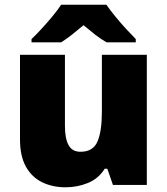

<svg xmlns="http://www.w3.org/2000/svg" viewBox="-20 -786 710 816"><path d="M604 -553V0H460L436 -69H425Q399 -27 354 -8.5Q309 10 258 10Q204 10 160 -11Q116 -32 90.5 -77Q65 -122 65 -193V-553H256V-251Q256 -197 271.5 -169Q287 -141 322 -141Q376 -141 394.5 -185Q413 -229 413 -311V-553ZM432 -766Q448 -743 470.5 -715.5Q493 -688 516.5 -662.5Q540 -637 557 -620V-606H433Q407 -621 384 -639Q361 -657 335 -679Q309 -657 287.5 -640Q266 -623 240 -606H114V-620Q133 -638 156.5 -663.5Q180 -689 202.5 -716Q225 -743 240 -766Z"/></svg>

Font: Noto Sans Cherokee Black
Style: Regular
Weight: 900
Designer: Monotype Design Team
Foundry: Monotype Imaging Inc.
Version: Version 2.001; ttfautohint (v1.8.4.7-5d5b)